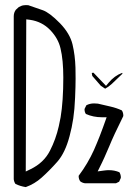

<svg xmlns="http://www.w3.org/2000/svg" viewBox="-20 -764 540 764"><path d="M352.1 -474.6Q352.1 -474.6 350.1 -474.6Q348.1 -474.6 345.2 -473.6L347.2 -461.9L380.9 -422.9L398.4 -411.1Q416 -420.9 432.6 -437.5Q449.2 -454.1 467.3 -470.7Q467.3 -472.7 466.3 -474.1Q435.5 -462.9 411.6 -434.1L401.9 -422.4ZM231.9 -455.1Q231.9 -361.8 221.2 -297.4Q217.8 -278.8 213.9 -261.7Q202.1 -209.5 178.7 -164.1Q154.3 -116.2 101.6 -90.8L82.5 -81.5L84.5 -687L99.6 -685.1Q147 -678.2 179.2 -645Q211.4 -611.8 220.7 -571.8Q231.9 -525.9 231.9 -455.1ZM460.9 -57.6Q460.9 -69.3 455.1 -78.6Q436 -86.9 413.1 -86.9Q403.8 -86.9 393.6 -85.4L368.7 -82Q389.6 -124 396 -138.7Q407.2 -163.6 415.5 -183.6Q432.1 -224.6 470.2 -301.3Q470.7 -302.7 470.7 -303.7Q470.7 -315.9 464.8 -324.7Q443.8 -334.5 419.2 -340.1Q394.5 -345.7 369.6 -351.6Q361.8 -352.5 354.5 -352.5Q337.4 -352.5 323.7 -345.2L316.9 -331.5Q316.4 -330.1 316.4 -329.1Q316.4 -317.9 321.8 -310.5Q351.1 -297.4 385.7 -297.4H404.3Q388.2 -251.5 377.2 -223.4Q366.2 -195.3 354 -167.5Q329.6 -113.3 293 -64.5Q293 -64 293 -63Q293 -51.3 299.3 -42.5Q307.6 -36.1 318.4 -34.7H441.4L454.1 -41L460.4 -55.2Q460.9 -56.6 460.9 -57.6ZM280.3 -495.1Q278.8 -543.9 268.6 -587.2Q258.3 -630.4 218.8 -671.4Q196.8 -693.8 179.9 -706.3Q163.1 -718.8 150.9 -723.1Q121.1 -733.4 92.8 -743.2Q87.4 -743.7 84.5 -743.7Q81.5 -743.7 79.1 -743.4Q76.7 -743.2 74 -742.9Q71.3 -742.7 68.6 -741.9Q65.9 -741.2 64 -740.2Q59.1 -738.3 54.7 -735.8L43 -725.1Q34.7 -713.9 34.7 -699.2Q34.7 -696.8 34.7 -693.8V-50.8Q36.1 -39.6 41.5 -32.2Q60.5 -22.9 82.5 -19.5Q117.7 -32.2 145.5 -57.1Q176.3 -84.5 207.8 -120.1Q239.3 -155.8 256.8 -222.2Q266.1 -256.3 271.5 -292.5Q276.9 -328.6 278.8 -375.2Q280.8 -421.9 280.8 -451.2Q280.8 -480.5 280.3 -495.1Z"/></svg>

Font: NaikaiFont
Style: ExtraLight
Weight: 200
Version: Version 1.89